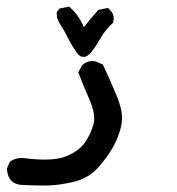

<svg xmlns="http://www.w3.org/2000/svg" viewBox="-20 -243 540 586"><path d="M50.8 239.3Q87.9 244.1 116.2 244.1Q157.2 244.1 180.7 234.4Q219.7 218.8 237.8 193.8Q255.9 168.9 264.6 138.7Q267.6 129.9 267.6 119.1Q267.6 95.7 254.9 65.4Q234.4 18.6 218.8 -22.5L230.5 -43.9Q244.1 -56.6 260.7 -56.6Q270.5 -56.6 274.4 -54.7L293.9 -45.9Q314.5 -2.9 335.9 48.8Q352.5 87.9 352.5 119.1Q352.5 142.6 338.9 176.8Q324.2 214.8 287.1 259.8Q264.6 287.1 240.2 298.8Q216.8 311.5 183.6 316.4Q151.4 323.2 115.2 323.2Q79.1 323.2 45.9 321.3Q26.4 320.3 14.6 308.6Q2.9 296.9 1 271.5L10.7 250Q26.4 239.3 43.9 239.3Q47.9 239.3 50.8 239.3ZM216.8 -79.1Q200.2 -101.6 188 -126Q175.8 -150.4 164.6 -167.5Q153.3 -184.6 153.3 -197.3Q153.3 -201.2 153.3 -206.1L161.1 -216.8L191.4 -222.7Q205.1 -210 212.9 -200.2Q226.6 -181.6 236.3 -160.2Q253.9 -183.6 280.3 -212.9L309.6 -218.8Q314.5 -213.9 315.4 -212.9Q327.1 -201.2 327.1 -186.5Q327.1 -181.6 325.2 -173.8Q300.8 -151.4 287.1 -127Q273.4 -102.5 258.8 -84Q247.1 -69.3 235.4 -69.3Q224.6 -69.3 216.8 -79.1Z"/></svg>

Font: JasonHandwriting2
Style: SemiBold
Weight: 600
Version: Version 1.04.7